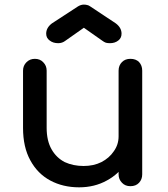

<svg xmlns="http://www.w3.org/2000/svg" viewBox="-20 -801 722 826"><path d="M320.3 4.9Q251 4.9 196.3 -24.4Q141.6 -53.7 110.4 -111.3Q79.1 -168 79.1 -251Q79.1 -333 79.1 -497.1Q79.1 -518.6 93.8 -533.2Q108.4 -547.9 129.9 -547.9Q152.3 -547.9 166 -533.2Q180.7 -518.6 180.7 -497.1Q180.7 -415 180.7 -251Q180.7 -195.3 202.1 -158.2Q222.7 -122.1 258.8 -103.5Q294.9 -86.9 339.8 -86.9Q382.8 -86.9 416 -103.5Q450.2 -121.1 469.7 -150.4Q490.2 -178.7 490.2 -214.8Q510.7 -214.8 552.7 -214.8Q552.7 -153.3 522.5 -102.5Q492.2 -52.7 439.5 -24.4Q386.7 4.9 320.3 4.9ZM541 0Q518.6 0 504.9 -14.6Q490.2 -29.3 490.2 -50.8Q490.2 -199.2 490.2 -497.1Q490.2 -519.5 504.9 -534.2Q518.6 -547.9 541 -547.9Q564.5 -547.9 578.1 -534.2Q591.8 -519.5 591.8 -497.1Q591.8 -348.6 591.8 -50.8Q591.8 -29.3 578.1 -14.6Q564.5 0 541 0ZM230.5 -615.2Q208 -615.2 193.4 -627Q178.7 -637.7 178.7 -656.2Q178.7 -681.6 203.1 -700.2Q240.2 -724.6 315.4 -773.4Q328.1 -781.2 340.8 -781.2Q348.6 -781.2 355.5 -779.3Q361.3 -778.3 368.2 -773.4Q405.3 -749 478.5 -700.2Q502.9 -681.6 502.9 -656.2Q502.9 -637.7 489.3 -627Q474.6 -615.2 453.1 -615.2Q443.4 -615.2 435.5 -617.2Q427.7 -620.1 419.9 -626Q393.6 -644.5 340.8 -681.6Q321.3 -668 261.7 -626Q248 -615.2 230.5 -615.2Z"/></svg>

Font: Abed
Style: Bold
Weight: 700
Designer: Johan Aakerlund
Version: Version 3.105